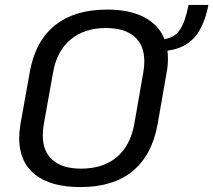

<svg xmlns="http://www.w3.org/2000/svg" viewBox="-20 -750 868 781"><path d="M661 -544Q663 -534 663 -511Q663 -480 658 -456L621 -244Q598 -118 519 -53.5Q440 11 307 11Q186 11 122 -40.5Q58 -92 58 -188Q58 -211 63 -244L101 -456Q123 -582 203 -646.5Q283 -711 416 -711Q507 -711 566.5 -680Q626 -649 649 -591Q691 -597 712.5 -630Q734 -663 747 -730H828Q810 -641 770.5 -597Q731 -553 661 -544ZM567 -501Q567 -566 527 -601Q487 -636 411 -636Q323 -636 267 -589Q211 -542 196 -456L158 -244Q154 -223 154 -199Q154 -134 194 -99Q234 -64 310 -64Q399 -64 454.5 -110.5Q510 -157 526 -244L563 -456Q567 -477 567 -501Z"/></svg>

Font: KoHo Medium
Style: Italic
Weight: 500
Italic angle: -10°
Designer: Cadson Demak & Katatrad Team
Foundry: Cadson Demak Co.,Ltd.
Version: Version 1.000